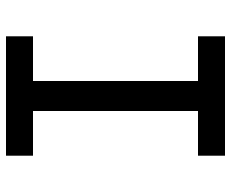

<svg xmlns="http://www.w3.org/2000/svg" viewBox="-85 -685 770 640"><g transform="rotate(90 300.0 -365.0)"><path d="M101 0H499V-90H350V-640H499V-730H101V-640H250V-90H101Z"/></g></svg>

Font: JetBrains Mono Medium
Style: Regular
Weight: 436
Monospace: yes
Designer: Philipp Nurullin, Konstantin Bulenkov
Foundry: JetBrains
Version: Version 2.305